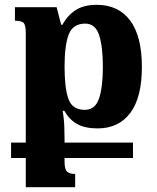

<svg xmlns="http://www.w3.org/2000/svg" viewBox="-20 -522 651 797"><path d="M26 134V70H87V-384Q87 -416 79 -426Q71 -436 42 -436V-492H215L234 -419H239Q260 -458 294 -480Q328 -502 381 -502Q472 -502 520.5 -436.5Q569 -371 569 -244Q569 -118 521 -53.5Q473 11 385 11Q333 11 300.5 -7Q268 -25 247 -62H240Q246 -28 247 6.5Q248 41 248 60V70H532V134H248V150Q248 182 259 191Q270 200 292 200V255H87V134ZM332 -66Q375 -66 391 -113Q407 -160 407 -244Q407 -328 391.5 -376Q376 -424 334 -424Q283 -424 265.5 -379.5Q248 -335 248 -245Q248 -157 264 -111.5Q280 -66 332 -66Z"/></svg>

Font: Noto Serif Armenian SemiCondensed ExtraBold
Style: Regular
Weight: 800
Width: 4
Designer: Monotype Design Team
Foundry: Monotype Imaging Inc.
Version: Version 2.008; ttfautohint (v1.8.4.7-5d5b)